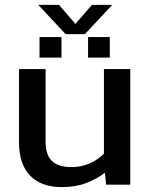

<svg xmlns="http://www.w3.org/2000/svg" viewBox="-20 -757 618 787"><path d="M249 -617 137 -737H222L289 -659L357 -737H440L328 -617ZM142 -521V-605H232V-521ZM341 -521V-605H430V-521ZM234 10Q149 10 103.5 -37Q58 -84 58 -175V-474H167V-175Q167 -122 193 -97Q219 -72 273 -72Q313 -72 347 -87Q381 -102 406 -127V-474H514V0H415L410 -49Q378 -24 334 -7Q290 10 234 10Z"/></svg>

Font: Kanit
Style: Regular
Weight: 400
Designer: Katatrad Team
Foundry: CadsonDemak
Version: Version 2.000; ttfautohint (v1.8.3)